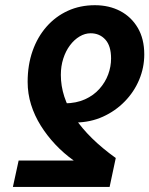

<svg xmlns="http://www.w3.org/2000/svg" viewBox="-20 -733 586 753"><path d="M352.1 -712.6Q407.8 -712.6 451.4 -689.8Q495 -666.9 520.4 -623.7Q545.8 -580.5 545.8 -519.6Q545.8 -467.9 525.8 -420.2Q505.8 -372.5 469.2 -335.1Q432.7 -297.6 383.7 -275.4Q334.7 -253.2 276.6 -252.5L234 -327.6Q279.4 -328.1 313.3 -343.5Q347.3 -358.8 370.1 -384.6Q393 -410.4 404.3 -441.1Q415.6 -471.8 415.6 -503.7Q415.6 -552.9 393.2 -577.7Q370.7 -602.5 335.3 -602.5Q313.2 -602.5 292.2 -590Q271.1 -577.5 254.4 -555.2Q237.7 -533 228.2 -503.3Q218.6 -473.6 218.6 -439.4Q218.6 -396.2 232.2 -354.2Q245.8 -312.3 273.1 -271.4Q300.4 -230.5 340.6 -191Q380.8 -151.5 434 -113.3L409.9 0H30.6L53.1 -103.5H269.1Q229.7 -131.6 196.9 -166.5Q164.2 -201.3 139.8 -240.4Q115.4 -279.5 101.9 -322.5Q88.4 -365.6 88.4 -412Q88.4 -478.2 107.8 -533.3Q127.2 -588.3 162.7 -628.6Q198.3 -668.9 246.2 -690.7Q294.2 -712.6 352.1 -712.6Z"/></svg>

Font: Source Sans 3 VF
Style: Italic
Weight: 200
Italic angle: -11°
Designer: Paul D. Hunt
Foundry: Adobe Systems Incorporated
Version: Version 3.042;hotconv 1.0.118;makeotfexe 2.5.65603